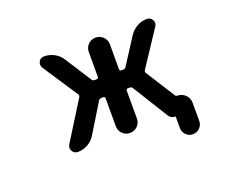

<svg xmlns="http://www.w3.org/2000/svg" viewBox="-106 -724 1212 1000"><g transform="rotate(-20 500.0 -224.0)"><path d="M753.9 45.9V-15.6Q753.9 -18.6 751 -18.6Q728.5 -18.6 716.8 -37.1L595.7 -232.4Q590.8 -241.2 581.1 -241.2H570.3Q560.5 -241.2 560.5 -231.4V-77.1Q560.5 -52.7 543.5 -35.6Q526.4 -18.6 502 -18.6Q477.5 -18.6 460.4 -35.6Q443.4 -52.7 443.4 -77.1V-231.4Q443.4 -241.2 433.6 -241.2H422.9Q413.1 -241.2 407.2 -232.4L308.6 -71.3Q293 -46.9 267.6 -32.7Q242.2 -18.6 212.9 -18.6Q192.4 -18.6 182.6 -36.1Q177.7 -44.9 177.7 -52.7Q177.7 -62.5 183.6 -71.3L316.4 -284.2Q321.3 -292 316.4 -299.8L188.5 -494.1Q182.6 -502.9 182.6 -512.7Q182.6 -520.5 186.5 -529.3Q196.3 -546.9 216.8 -546.9Q246.1 -546.9 272.5 -532.7Q298.8 -518.6 314.5 -493.2L407.2 -348.6Q412.1 -340.8 421.9 -340.8H433.6Q443.4 -340.8 443.4 -350.6V-488.3Q443.4 -512.7 460.4 -529.8Q477.5 -546.9 502 -546.9Q526.4 -546.9 543.5 -529.8Q560.5 -512.7 560.5 -488.3V-350.6Q560.5 -340.8 570.3 -340.8H581.1Q590.8 -340.8 595.7 -348.6L689.5 -494.1Q706.1 -518.6 731.4 -532.7Q756.8 -546.9 786.1 -546.9Q806.6 -546.9 815.4 -529.3Q820.3 -520.5 820.3 -512.7Q820.3 -503.9 814.5 -495.1L685.5 -299.8Q680.7 -292 685.5 -284.2L787.1 -124Q791 -117.2 797.9 -117.2Q824.2 -117.2 842.8 -99.1Q861.3 -81.1 861.3 -54.7V45.9Q861.3 68.4 845.2 84Q829.1 99.6 807.1 99.6Q785.2 99.6 769.5 84Q753.9 68.4 753.9 45.9Z"/></g></svg>

Font: Rounded-X Mgen+ 1mn medium
Style: Regular
Weight: 500
Designer: [Source Han Sans]
Ryoko NISHIZUKA  (kana & ideographs); Paul D. Hunt (Latin, Greek & Cyrillic); Wenlong ZHANG  (bopomofo
Version: Version 1.059.20150602